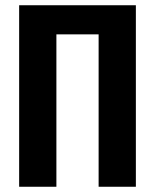

<svg xmlns="http://www.w3.org/2000/svg" viewBox="-20 -712 591 732"><path d="M498 0H356V-581H195V0H53V-692H498Z"/></svg>

Font: Fira Sans Compressed SemiBold
Style: Regular
Weight: 600
Width: 1
Designer: bBox Type GmbH & Carrois Corporate GbR & Edenspiekermann AG
Foundry: bBox Type GmbH & Carrois Corporate GbR & Edenspiekermann AG
Version: Version 4.301